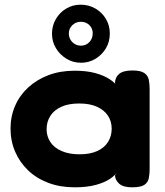

<svg xmlns="http://www.w3.org/2000/svg" viewBox="-20 -792 703 820"><path d="M544 8Q506 8 489 -7.5Q472 -23 471 -43L483 -61Q474 -45 451 -29Q428 -13 390 -2.5Q352 8 299 8Q237 8 186.5 -11Q136 -30 100 -64.5Q64 -99 44.5 -144.5Q25 -190 25 -243Q25 -295 44.5 -340Q64 -385 100.5 -418.5Q137 -452 187 -471Q237 -490 299 -490Q350 -490 386.5 -480Q423 -470 447 -454.5Q471 -439 482 -422L471 -436Q471 -461 488.5 -476Q506 -491 545 -491Q581 -491 596.5 -480Q612 -469 615.5 -451Q619 -433 619 -413V-68Q619 -49 615.5 -31Q612 -13 596.5 -2.5Q581 8 544 8ZM320 -133Q365 -133 395.5 -147Q426 -161 441.5 -186Q457 -211 457 -242Q457 -274 441 -298Q425 -322 394.5 -336Q364 -350 318 -350Q273 -350 242 -336Q211 -322 195 -297Q179 -272 179 -240Q179 -210 195 -185.5Q211 -161 243 -147Q275 -133 320 -133ZM326 -524Q292 -524 264 -541Q236 -558 219 -586Q202 -614 202 -648Q202 -682 218.5 -710.5Q235 -739 263 -755.5Q291 -772 324 -772Q359 -772 387.5 -755.5Q416 -739 432.5 -711Q449 -683 449 -649Q449 -614 432.5 -586Q416 -558 388 -541Q360 -524 326 -524ZM326 -597Q347 -597 361.5 -612Q376 -627 376 -650Q376 -671 361.5 -685Q347 -699 325 -699Q304 -699 289 -684.5Q274 -670 274 -649Q274 -627 289 -612Q304 -597 326 -597Z"/></svg>

Font: Fredoka SemiExpanded SemiBold
Style: Regular
Weight: 600
Width: 6
Designer: Ben Nathan
Foundry: Milena B. Brandão, Ben Nathan
Version: Version 2.001